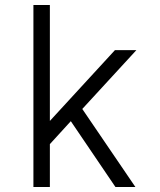

<svg xmlns="http://www.w3.org/2000/svg" viewBox="-20 -751 640 770"><path d="M180 -266 441 -550H527L310 -314L523 -1H443L264 -265L180 -173V-1H114V-731H180Z"/></svg>

Font: Tiny ExtraLight
Style: Regular
Weight: 200
Monospace: yes
Designer: Philipp Nurullin, Konstantin Bulenkov
Foundry: JetBrains
Version: Version 2.251; ttfautohint (v1.8.4.7-5d5b)